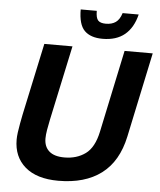

<svg xmlns="http://www.w3.org/2000/svg" viewBox="-61 -965 860 1033"><g transform="rotate(5 369.5 -448.5)"><path d="M292.4 16Q176 16 113.1 -38.1Q50.2 -92.2 50.2 -185.6Q50.2 -201.6 53.2 -224.6Q56.2 -247.6 61.1 -273.2Q66 -298.8 70.4 -321.6L153.8 -711H305.8L219.6 -308Q213.2 -278.8 208.7 -251.2Q204.2 -223.6 204.2 -204.8Q204.2 -160.6 231.8 -136.2Q259.4 -111.8 314.4 -111.8Q380.6 -111.8 427.7 -145.9Q474.8 -180 493.2 -266.8L587.2 -711H739.2L642.4 -254Q613.6 -117.8 524.8 -50.9Q436 16 292.4 16ZM463.2 -765.6Q398.4 -765.6 365.5 -798.5Q332.6 -831.4 332.6 -912.8H419.4Q419.4 -874.6 431.8 -861.3Q444.2 -848 473.6 -848Q506.2 -848 527.2 -862.8Q548.2 -877.6 559 -912.8H645.8Q628 -840.4 582.7 -803Q537.4 -765.6 463.2 -765.6Z"/></g></svg>

Font: Geist
Style: Italic
Weight: 400
Italic angle: -12°
Designer: Basement.studio, Andrés Briganti, Mateo Zaragoza
Foundry: Basement.studio, Vercel, Andrés Briganti, Guido Ferreyra, Mateo Zaragoza
Version: Version 1.500